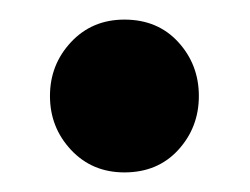

<svg xmlns="http://www.w3.org/2000/svg" viewBox="-20 -161 255 196"><path d="M183 -63Q183 -31 162 -8Q141 15 107 15Q74 15 52.5 -8Q31 -31 31 -63Q31 -95 52.5 -118Q74 -141 107 -141Q141 -141 162 -118Q183 -95 183 -63Z"/></svg>

Font: Fira Sans Compressed Medium
Style: Regular
Weight: 500
Width: 1
Designer: bBox Type GmbH & Carrois Corporate GbR & Edenspiekermann AG
Foundry: bBox Type GmbH & Carrois Corporate GbR & Edenspiekermann AG
Version: Version 4.301